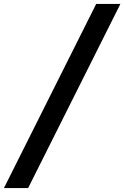

<svg xmlns="http://www.w3.org/2000/svg" viewBox="-60 -795 632 976"><path d="M-40 161 429 -775H552L83 161Z"/></svg>

Font: Inclusive Sans SemiBold
Style: Italic
Weight: 600
Italic angle: -7°
Designer: Olivia King
Foundry: Olivia King
Version: Version 2.004